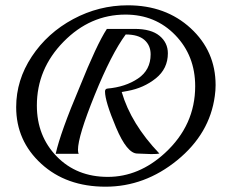

<svg xmlns="http://www.w3.org/2000/svg" viewBox="-20 -705 871 724"><path d="M790 -343Q771 -201 648.5 -101Q526 -1 378 -1Q230 -1 135.5 -87.5Q41 -174 41 -301Q41 -403 100 -492Q159 -581 256 -633Q353 -685 462 -685Q605 -685 699 -598.5Q793 -512 793 -384Q793 -364 790 -343ZM602 -128Q716 -233 716 -380Q716 -495 641 -572.5Q566 -650 453 -650Q320 -650 219.5 -547.5Q119 -445 119 -307Q119 -192 194 -115Q269 -38 386.5 -38Q504 -38 602 -128ZM613 -504Q613 -446 567.5 -409.5Q522 -373 461 -362L439 -358Q474 -238 581 -126Q574 -124 550 -124L498 -126Q459 -126 417.5 -224.5Q376 -323 376 -360Q376 -370 385 -371Q453 -377 500.5 -409Q548 -441 548 -500Q548 -534 524.5 -554.5Q501 -575 454 -575Q400 -502 337 -346.5Q274 -191 274 -140Q274 -130 277 -125H190Q208 -206 280 -376Q345 -538 383 -596H488Q550 -596 581.5 -570Q613 -544 613 -504Z"/></svg>

Font: Playball
Style: Regular
Weight: 400
Designer: Robert E. Leuschke
Foundry: Robert E. Leuschke
Version: Version 1.001